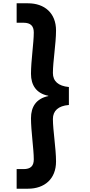

<svg xmlns="http://www.w3.org/2000/svg" viewBox="-20 -946 548 1165"><path d="M398 -309V-418C333 -424 301 -454 301 -503C301 -573 320 -681 320 -761C320 -867 250 -926 150 -926H81V-808H123C165 -808 185 -789 185 -749C185 -686 168 -577 168 -498C168 -430 200 -379 273 -365V-363C200 -348 168 -298 168 -229C168 -151 185 -41 185 21C185 62 165 80 123 80H81V199H150C250 199 320 140 320 34C320 -46 301 -155 301 -224C301 -273 333 -304 398 -309Z"/></svg>

Font: Malmofest SemiBold
Style: Regular
Weight: 600
Designer: Jonny Pinhorn (Poppins), Kolossal
Version: Version 1.004;Glyphs 3.1.2 (3151)